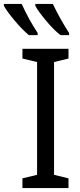

<svg xmlns="http://www.w3.org/2000/svg" viewBox="-78 -964 409 984"><path d="M-58 -944V-934Q-42 -905 -2 -857.5Q38 -810 70 -784H115V-795Q71 -861 33 -944ZM103 -944V-934Q118 -906 158.5 -857.5Q199 -809 232 -784H276V-795Q256 -825 231.5 -869Q207 -913 193 -944ZM273 -50 199 -68V-646L273 -664V-714H37V-664L112 -646V-68L37 -50V0H273Z"/></svg>

Font: Noto Sans UI SemiCondensed
Style: Regular
Weight: 400
Width: 4
Designer: Monotype Design Team
Foundry: Monotype Imaging Inc.
Version: 1.001